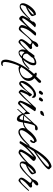

<svg xmlns="http://www.w3.org/2000/svg" viewBox="1228 -1846 943 3438"><g transform="rotate(90 1699.0 -127.5)"><path d="M98 -9Q38 -9 38 -68Q38 -91 50.5 -121.5Q63 -152 84 -183Q105 -214 131 -240.5Q157 -267 184.5 -283.5Q212 -300 236 -300Q244 -300 247.5 -296.5Q251 -293 253 -285Q255 -281 256 -276Q257 -271 259 -266Q263 -259 266 -252Q269 -245 269 -237Q269 -227 264 -219.5Q259 -212 252 -206Q242 -197 222 -183.5Q202 -170 178.5 -156.5Q155 -143 133.5 -133Q112 -123 99 -121Q90 -107 80.5 -86.5Q71 -66 71 -49Q71 -40 75.5 -33Q80 -26 90 -26Q106 -26 132.5 -41.5Q159 -57 188 -79.5Q217 -102 241.5 -123.5Q266 -145 278 -157L310 -191Q316 -197 323 -197Q329 -197 329 -192Q329 -186 312 -167.5Q295 -149 271.5 -126.5Q248 -104 228 -85.5Q208 -67 202 -62Q181 -44 154 -26.5Q127 -9 98 -9ZM116 -147Q126 -153 146.5 -166Q167 -179 189 -195Q211 -211 226.5 -227Q242 -243 242 -255Q242 -258 241 -260Q240 -261 237 -261Q224 -261 206 -247Q188 -233 170 -213.5Q152 -194 137.5 -175.5Q123 -157 116 -147Z M493 7Q473 7 451 -10Q429 -27 429 -49Q429 -69 439 -96Q449 -123 462 -145Q431 -112 399.5 -79Q368 -46 338 -12Q328 0 314 0Q295 0 278.5 -20Q262 -40 262 -58Q262 -63 263 -66Q270 -85 279.5 -103.5Q289 -122 299 -139Q310 -158 322.5 -175.5Q335 -193 348 -211Q353 -217 357.5 -223.5Q362 -230 366 -237Q369 -242 369 -249Q369 -256 368 -261Q378 -274 395 -286.5Q412 -299 428 -299Q432 -299 441.5 -296.5Q451 -294 459.5 -290.5Q468 -287 468 -283Q468 -279 464 -275Q459 -270 453 -265Q447 -260 442 -254Q419 -231 398 -205.5Q377 -180 358 -154Q352 -145 339.5 -127.5Q327 -110 317 -92Q307 -74 307 -63Q307 -53 316 -53Q326 -53 345.5 -66.5Q365 -80 388 -101.5Q411 -123 433.5 -146Q456 -169 473.5 -188Q491 -207 498 -216Q519 -241 539 -272Q547 -284 558.5 -293.5Q570 -303 584 -303Q592 -303 604.5 -301.5Q617 -300 617 -289Q617 -285 614.5 -281Q612 -277 609 -274Q576 -240 546.5 -202.5Q517 -165 497 -121Q490 -106 483 -81.5Q476 -57 476 -40Q476 -23 489 -23Q498 -23 507 -29Q518 -35 537 -53.5Q556 -72 577.5 -95.5Q599 -119 618 -140.5Q637 -162 647 -174Q649 -176 651 -177.5Q653 -179 655 -179Q662 -179 662 -171Q662 -167 660 -165Q658 -163 656 -160Q625 -124 594.5 -87Q564 -50 533 -14Q526 -5 516 1Q506 7 493 7Z M732 12Q716 12 698.5 -4.5Q681 -21 681 -37Q681 -57 695 -82.5Q709 -108 728 -132Q747 -156 761 -173.5Q775 -191 775 -197V-199Q766 -207 758 -214.5Q750 -222 736 -222Q726 -222 710.5 -210Q695 -198 679 -182Q663 -166 650 -152Q637 -138 631 -133Q627 -129 623.5 -128Q620 -127 618 -127Q614 -127 614 -131Q614 -135 618 -139Q634 -160 655 -182Q676 -204 693 -222.5Q710 -241 713 -249Q721 -272 729.5 -290Q738 -308 757 -324Q765 -332 776 -337Q787 -342 798 -342Q808 -342 814.5 -336.5Q821 -331 821 -320Q821 -308 810.5 -296Q800 -284 786 -273.5Q772 -263 761.5 -255Q751 -247 752 -242Q758 -238 775.5 -232Q793 -226 800 -226Q808 -226 815 -229Q822 -232 829 -232Q839 -232 849 -226Q859 -220 859 -208Q859 -198 851.5 -189.5Q844 -181 836 -175Q824 -166 804 -148Q784 -130 763.5 -108Q743 -86 728.5 -64.5Q714 -43 714 -27Q714 -23 716 -19Q717 -18 720 -18Q740 -18 765 -36Q790 -54 815.5 -80Q841 -106 863.5 -131.5Q886 -157 902 -171Q904 -173 907 -175Q910 -177 913 -177Q918 -177 918 -170Q918 -166 904.5 -150Q891 -134 870 -112Q849 -90 826.5 -67Q804 -44 785 -26.5Q766 -9 758 -2Q747 7 742 9.5Q737 12 732 12Z M922 11Q893 11 879 -12.5Q865 -36 865 -61Q865 -95 883 -134.5Q901 -174 926.5 -210Q952 -246 972 -269Q977 -275 985 -275Q994 -275 1003 -268Q1024 -283 1051.5 -295Q1079 -307 1105 -307Q1150 -307 1150 -261Q1150 -217 1128.5 -180Q1107 -143 1081 -108Q1074 -99 1067.5 -91Q1061 -83 1053 -75Q1097 -87 1130 -115Q1163 -143 1195 -173Q1199 -177 1202.5 -179.5Q1206 -182 1212 -182Q1217 -182 1217 -175Q1217 -174 1214 -170Q1211 -166 1210 -164Q1177 -124 1128.5 -89.5Q1080 -55 1027 -47Q1008 -28 979 -8.5Q950 11 922 11ZM1000 -68Q1004 -68 1007.5 -68Q1011 -68 1015 -69Q1035 -93 1056.5 -126Q1078 -159 1093 -194.5Q1108 -230 1108 -259Q1108 -277 1091 -277Q1074 -277 1052 -267Q1030 -257 1015 -246V-243Q1015 -233 999.5 -214.5Q984 -196 966.5 -177Q949 -158 941 -145Q938 -112 954 -90Q970 -68 1000 -68ZM923 -6Q942 -6 960.5 -20Q979 -34 992 -46Q968 -48 948.5 -62.5Q929 -77 913 -95Q910 -89 905 -72Q900 -55 900 -38Q900 -25 905 -15.5Q910 -6 923 -6Z M1116 324Q1077 324 1062.5 301Q1048 278 1048 245Q1048 219 1054 191.5Q1060 164 1067 142Q1102 26 1162.5 -76.5Q1223 -179 1306 -267Q1301 -274 1291.5 -282Q1282 -290 1282 -298Q1282 -308 1288 -311.5Q1294 -315 1302 -315Q1304 -315 1318.5 -313.5Q1333 -312 1345 -303L1398 -358Q1404 -364 1409 -370.5Q1414 -377 1420 -382Q1425 -387 1430.5 -390Q1436 -393 1443 -393Q1454 -393 1459 -385.5Q1464 -378 1464 -369Q1464 -359 1459 -351.5Q1454 -344 1446 -336Q1430 -320 1410 -303Q1390 -286 1380 -273Q1396 -258 1406 -244.5Q1416 -231 1423 -211Q1426 -201 1428 -191Q1430 -181 1430 -170Q1430 -132 1409.5 -99Q1389 -66 1355 -41.5Q1321 -17 1281 -3Q1241 11 1203 11Q1193 11 1182.5 7.5Q1172 4 1164 -3Q1151 19 1138 53.5Q1125 88 1114 125.5Q1103 163 1096.5 196.5Q1090 230 1090 250Q1090 271 1097 283.5Q1104 296 1121 296Q1124 296 1137.5 295.5Q1151 295 1162 289Q1164 303 1150 313.5Q1136 324 1116 324ZM1234 -12Q1239 -12 1243.5 -12.5Q1248 -13 1252 -14Q1286 -20 1316 -38Q1346 -56 1364.5 -85.5Q1383 -115 1383 -153Q1383 -176 1372.5 -202.5Q1362 -229 1339 -243Q1302 -205 1256.5 -149.5Q1211 -94 1175 -29Q1180 -34 1184 -34Q1189 -34 1193.5 -30Q1198 -26 1199 -24Q1211 -12 1234 -12Z M1634 9Q1625 9 1613.5 1Q1602 -7 1594 -17.5Q1586 -28 1586 -37Q1586 -52 1597 -77.5Q1608 -103 1622.5 -128Q1637 -153 1645 -165Q1631 -153 1609.5 -126.5Q1588 -100 1563.5 -70.5Q1539 -41 1516.5 -20Q1494 1 1478 1Q1456 1 1442.5 -14.5Q1429 -30 1429 -52Q1429 -82 1446 -116.5Q1463 -151 1490.5 -183.5Q1518 -216 1550.5 -243Q1583 -270 1614.5 -286Q1646 -302 1671 -302Q1698 -302 1715 -289.5Q1732 -277 1732 -252Q1732 -248 1730.5 -237Q1729 -226 1723 -226Q1720 -226 1713.5 -235Q1707 -244 1696 -253Q1685 -262 1668 -262Q1640 -262 1609.5 -241.5Q1579 -221 1551 -189.5Q1523 -158 1502 -125Q1481 -92 1470 -68Q1467 -61 1464.5 -53Q1462 -45 1462 -37Q1462 -28 1467 -28Q1472 -28 1488.5 -39Q1505 -50 1512 -55Q1547 -80 1578.5 -112Q1610 -144 1635 -178Q1643 -189 1650 -200Q1657 -211 1664 -221Q1669 -228 1674 -228Q1685 -228 1695.5 -213Q1706 -198 1706 -187Q1706 -182 1704.5 -181Q1703 -180 1698 -175Q1683 -160 1668.5 -133Q1654 -106 1643.5 -78.5Q1633 -51 1628 -32Q1627 -29 1626.5 -24.5Q1626 -20 1631 -21Q1641 -24 1663.5 -43.5Q1686 -63 1712.5 -88.5Q1739 -114 1760.5 -136Q1782 -158 1789 -167Q1791 -169 1793.5 -171.5Q1796 -174 1799 -174Q1806 -174 1806 -167Q1806 -163 1790 -143.5Q1774 -124 1750 -98.5Q1726 -73 1701 -48.5Q1676 -24 1657.5 -7.5Q1639 9 1634 9ZM1760 -352Q1751 -352 1738 -356Q1725 -360 1725 -374Q1725 -383 1733.5 -395.5Q1742 -408 1754 -417.5Q1766 -427 1776 -427Q1784 -427 1791.5 -420Q1799 -413 1798 -403Q1798 -398 1790.5 -385.5Q1783 -373 1774.5 -362.5Q1766 -352 1760 -352ZM1640 -352Q1631 -352 1618 -356Q1605 -360 1605 -374Q1605 -383 1613.5 -395.5Q1622 -408 1634 -417.5Q1646 -427 1656 -427Q1664 -427 1671.5 -420Q1679 -413 1678 -403Q1678 -398 1670.5 -385.5Q1663 -373 1654.5 -362.5Q1646 -352 1640 -352Z M1988 -377Q1965 -377 1965 -394Q1965 -406 1978 -420Q1991 -434 2016 -440Q2031 -444 2040.5 -444.5Q2050 -445 2059 -448Q2055 -429 2042.5 -407Q2030 -385 2010 -380Q2000 -377 1988 -377ZM1828 21Q1812 21 1798.5 8Q1785 -5 1782 -20Q1785 -39 1795.5 -66.5Q1806 -94 1820 -124Q1834 -154 1848 -180.5Q1862 -207 1872 -223Q1853 -206 1831.5 -185Q1810 -164 1791 -146Q1790 -145 1786.5 -142Q1783 -139 1780 -139Q1773 -139 1773 -145Q1773 -150 1777 -154Q1804 -184 1833.5 -214Q1863 -244 1891 -276Q1900 -287 1906.5 -293.5Q1913 -300 1927 -300Q1933 -300 1945.5 -297.5Q1958 -295 1966.5 -289Q1975 -283 1969 -274Q1962 -263 1945 -238Q1928 -213 1906.5 -181Q1885 -149 1864.5 -116.5Q1844 -84 1831 -58Q1818 -32 1818 -19Q1818 -13 1822 -13Q1828 -13 1842.5 -24Q1857 -35 1871.5 -47.5Q1886 -60 1891 -64Q1920 -89 1948 -115.5Q1976 -142 2001 -171Q2003 -173 2006.5 -177Q2010 -181 2014 -181Q2019 -181 2019 -175Q2019 -168 2014 -161Q2001 -145 1985 -129.5Q1969 -114 1955 -99Q1929 -73 1904.5 -47.5Q1880 -22 1856 5Q1851 11 1843.5 16Q1836 21 1828 21Z M2112 42Q2100 42 2087.5 36.5Q2075 31 2063 22Q2050 11 2038 -9Q2026 -29 2018 -51L1941 33Q1938 36 1937 36Q1933 36 1933 30Q1933 21 1939 15L2013 -69Q2010 -81 2010 -92Q2003 -97 1991.5 -104.5Q1980 -112 1980 -130Q1980 -151 1993 -171Q2006 -191 2015 -191Q2022 -191 2022 -179Q2022 -175 2022.5 -158Q2023 -141 2024 -123.5Q2025 -106 2026 -100Q2032 -96 2036 -95Q2075 -140 2118 -188Q2161 -236 2195 -270Q2212 -296 2232.5 -314Q2253 -332 2280 -332Q2299 -332 2307 -325Q2315 -318 2315 -309Q2315 -300 2307.5 -292.5Q2300 -285 2286 -285Q2264 -286 2248 -283.5Q2232 -281 2225 -269Q2218 -256 2209 -226Q2200 -196 2191.5 -158Q2183 -120 2177 -84Q2198 -88 2217.5 -94.5Q2237 -101 2260 -117Q2283 -133 2313 -164Q2318 -170 2323 -170Q2326 -170 2326 -166Q2326 -164 2324 -159Q2322 -154 2316 -146Q2304 -130 2286.5 -114.5Q2269 -99 2256 -91Q2229 -75 2205 -71.5Q2181 -68 2174 -67Q2170 -46 2167 -32.5Q2164 -19 2163 -13Q2158 16 2143.5 29Q2129 42 2112 42ZM2135 -84Q2140 -107 2148.5 -145Q2157 -183 2172 -221Q2146 -192 2114.5 -158Q2083 -124 2053 -90Q2072 -86 2094 -84.5Q2116 -83 2135 -84ZM2097 -6Q2105 -6 2113.5 -17.5Q2122 -29 2130 -61Q2130 -64 2131 -65Q2107 -66 2084.5 -68.5Q2062 -71 2042 -78L2034 -69Q2042 -53 2053 -36.5Q2064 -20 2078 -13Q2083 -10 2088 -8Q2093 -6 2097 -6Z M2344 14Q2311 14 2291.5 -8Q2272 -30 2272 -64Q2272 -96 2292.5 -134Q2313 -172 2345.5 -208Q2378 -244 2413 -271Q2448 -298 2476 -308Q2489 -313 2500 -313Q2513 -313 2517 -307Q2521 -301 2523.5 -294Q2526 -287 2532 -283Q2543 -277 2543 -262Q2543 -251 2537.5 -235.5Q2532 -220 2522 -208.5Q2512 -197 2498 -197Q2485 -197 2485 -208Q2485 -215 2492 -223Q2499 -231 2506 -240.5Q2513 -250 2513 -259Q2513 -268 2504 -268Q2487 -268 2462 -250.5Q2437 -233 2411 -205Q2385 -177 2362 -145.5Q2339 -114 2325 -86Q2311 -58 2311 -40Q2311 -27 2317.5 -18.5Q2324 -10 2337 -10Q2358 -10 2384 -22Q2410 -34 2433.5 -51Q2457 -68 2472 -81Q2500 -106 2526.5 -131.5Q2553 -157 2579 -183Q2582 -186 2586 -186Q2595 -186 2595 -178Q2595 -174 2579 -156.5Q2563 -139 2541 -117Q2519 -95 2500 -77Q2481 -59 2475 -54Q2459 -40 2436.5 -24Q2414 -8 2390 3Q2366 14 2344 14Z M2711 11Q2696 11 2676 1Q2656 -9 2656 -26Q2656 -41 2667 -64Q2678 -87 2694 -113Q2710 -139 2727 -163.5Q2744 -188 2756.5 -205.5Q2769 -223 2772 -229Q2786 -248 2789 -253Q2792 -258 2793 -261Q2785 -255 2768 -242.5Q2751 -230 2734 -217Q2717 -204 2709 -197Q2653 -148 2615.5 -103.5Q2578 -59 2546 -9Q2545 -8 2541 -7.5Q2537 -7 2535 -7Q2529 -7 2517.5 -10Q2506 -13 2508 -23Q2514 -38 2524 -55Q2534 -72 2552 -101.5Q2570 -131 2599 -185Q2608 -202 2629.5 -241Q2651 -280 2682.5 -330Q2714 -380 2753.5 -429.5Q2793 -479 2839 -518Q2885 -557 2935 -574Q2948 -579 2958 -579Q2977 -579 2984.5 -566.5Q2992 -554 3005 -546Q3013 -541 3013 -530Q3013 -514 2986.5 -486.5Q2960 -459 2919 -426.5Q2878 -394 2833 -362Q2788 -330 2748.5 -303Q2709 -276 2688 -261Q2684 -253 2672.5 -235.5Q2661 -218 2648 -198Q2635 -178 2624 -161Q2613 -144 2610 -137Q2638 -163 2669.5 -192Q2701 -221 2731.5 -248Q2762 -275 2785 -294Q2790 -298 2797.5 -299Q2805 -300 2810 -300Q2824 -300 2843 -288Q2862 -276 2862 -259Q2862 -248 2850 -237Q2820 -210 2789 -174.5Q2758 -139 2733 -100Q2726 -88 2713.5 -65Q2701 -42 2701 -28Q2701 -18 2707 -18Q2719 -18 2740.5 -31Q2762 -44 2787.5 -64.5Q2813 -85 2838.5 -107Q2864 -129 2884 -148Q2904 -167 2913 -177Q2919 -183 2923 -183Q2929 -183 2929 -177Q2929 -174 2925 -168Q2912 -151 2887 -125.5Q2862 -100 2832 -73.5Q2802 -47 2774.5 -25.5Q2747 -4 2729 7Q2722 11 2711 11ZM2709 -300Q2717 -306 2736.5 -319.5Q2756 -333 2780.5 -350.5Q2805 -368 2829 -385.5Q2853 -403 2869 -417Q2901 -445 2922.5 -463Q2944 -481 2960 -505Q2964 -510 2965 -514Q2966 -518 2966 -521Q2966 -527 2960.5 -530Q2955 -533 2947 -533Q2932 -533 2908 -517Q2884 -501 2856 -474.5Q2828 -448 2800 -417Q2772 -386 2748 -355.5Q2724 -325 2709 -300Z M2931 -9Q2871 -9 2871 -68Q2871 -91 2883.5 -121.5Q2896 -152 2917 -183Q2938 -214 2964 -240.5Q2990 -267 3017.5 -283.5Q3045 -300 3069 -300Q3077 -300 3080.5 -296.5Q3084 -293 3086 -285Q3088 -281 3089 -276Q3090 -271 3092 -266Q3096 -259 3099 -252Q3102 -245 3102 -237Q3102 -227 3097 -219.5Q3092 -212 3085 -206Q3075 -197 3055 -183.5Q3035 -170 3011.5 -156.5Q2988 -143 2966.5 -133Q2945 -123 2932 -121Q2923 -107 2913.5 -86.5Q2904 -66 2904 -49Q2904 -40 2908.5 -33Q2913 -26 2923 -26Q2939 -26 2965.5 -41.5Q2992 -57 3021 -79.5Q3050 -102 3074.5 -123.5Q3099 -145 3111 -157L3143 -191Q3149 -197 3156 -197Q3162 -197 3162 -192Q3162 -186 3145 -167.5Q3128 -149 3104.5 -126.5Q3081 -104 3061 -85.5Q3041 -67 3035 -62Q3014 -44 2987 -26.5Q2960 -9 2931 -9ZM2949 -147Q2959 -153 2979.5 -166Q3000 -179 3022 -195Q3044 -211 3059.5 -227Q3075 -243 3075 -255Q3075 -258 3074 -260Q3073 -261 3070 -261Q3057 -261 3039 -247Q3021 -233 3003 -213.5Q2985 -194 2970.5 -175.5Q2956 -157 2949 -147Z M3212 12Q3196 12 3178.5 -4.5Q3161 -21 3161 -37Q3161 -57 3175 -82.5Q3189 -108 3208 -132Q3227 -156 3241 -173.5Q3255 -191 3255 -197V-199Q3246 -207 3238 -214.5Q3230 -222 3216 -222Q3206 -222 3190.5 -210Q3175 -198 3159 -182Q3143 -166 3130 -152Q3117 -138 3111 -133Q3107 -129 3103.5 -128Q3100 -127 3098 -127Q3094 -127 3094 -131Q3094 -135 3098 -139Q3114 -160 3135 -182Q3156 -204 3173 -222.5Q3190 -241 3193 -249Q3201 -272 3209.5 -290Q3218 -308 3237 -324Q3245 -332 3256 -337Q3267 -342 3278 -342Q3288 -342 3294.5 -336.5Q3301 -331 3301 -320Q3301 -308 3290.5 -296Q3280 -284 3266 -273.5Q3252 -263 3241.5 -255Q3231 -247 3232 -242Q3238 -238 3255.5 -232Q3273 -226 3280 -226Q3288 -226 3295 -229Q3302 -232 3309 -232Q3319 -232 3329 -226Q3339 -220 3339 -208Q3339 -198 3331.5 -189.5Q3324 -181 3316 -175Q3304 -166 3284 -148Q3264 -130 3243.5 -108Q3223 -86 3208.5 -64.5Q3194 -43 3194 -27Q3194 -23 3196 -19Q3197 -18 3200 -18Q3220 -18 3245 -36Q3270 -54 3295.5 -80Q3321 -106 3343.5 -131.5Q3366 -157 3382 -171Q3384 -173 3387 -175Q3390 -177 3393 -177Q3398 -177 3398 -170Q3398 -166 3384.5 -150Q3371 -134 3350 -112Q3329 -90 3306.5 -67Q3284 -44 3265 -26.5Q3246 -9 3238 -2Q3227 7 3222 9.5Q3217 12 3212 12Z"/></g></svg>

Font: Hurricane
Style: Regular
Weight: 400
Designer: Robert E. Leuschke
Foundry: Robert E. Leuschke
Version: Version 1.010; ttfautohint (v1.8.3)